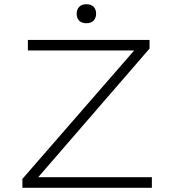

<svg xmlns="http://www.w3.org/2000/svg" viewBox="-20 -889 821 909"><path d="M86 0V-42L636 -674L649 -650H112V-700H688V-659L140 -26L125 -50H699V0ZM389 -779Q367 -779 355 -791Q343 -803 343 -824Q343 -844 355 -856.5Q367 -869 389 -869Q411 -869 423 -857Q435 -845 435 -824Q435 -804 423 -791.5Q411 -779 389 -779Z"/></svg>

Font: Lexend Mega ExtraLight
Style: Regular
Weight: 250
Version: Version 1.007